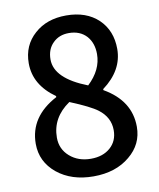

<svg xmlns="http://www.w3.org/2000/svg" viewBox="-85 -815 740 895"><g transform="rotate(-10 285.0 -367.5)"><path d="M114 -42Q46 -98 46 -183Q46 -311 178 -381V-386Q79 -456 79 -558Q79 -643 139 -696Q197 -748 289 -748Q384 -748 441 -694Q497 -640 497 -553Q497 -452 400 -380V-375Q524 -304 524 -180Q524 -97 458 -43Q391 13 286 13Q182 13 114 -42ZM400 -546Q400 -598 371 -631Q340 -665 287 -665Q241 -665 212 -636Q182 -607 182 -558Q182 -468 334 -409Q400 -471 400 -546ZM380 -101Q415 -132 415 -183Q415 -244 362 -284Q329 -309 234 -348Q148 -289 148 -194Q148 -140 188 -105Q228 -70 288 -70Q345 -70 380 -101Z"/></g></svg>

Font: Noto Sans S Chinese Medium
Style: Regular
Weight: 500
Designer: Ryoko NISHIZUKA  (kana & ideographs); Paul D. Hunt (Latin, Greek & Cyrillic); Wenlong ZHANG  (bopomofo); Sandoll Communi
Foundry: Adobe Systems Incorporated
Version: Version 1.000;PS 1;hotconv 1.0.78;makeotf.lib2.5.61930